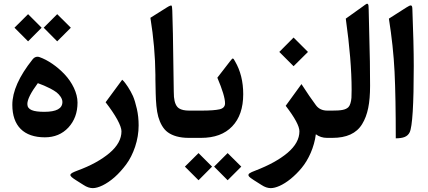

<svg xmlns="http://www.w3.org/2000/svg" viewBox="-20 -726 2253 1011"><path d="M210 -580.1 281.2 -508.3 353 -580.1 281.2 -651.4ZM56.2 -580.1 127.9 -508.3 199.2 -580.1 127.9 -651.4ZM216.3 -2.9C266.6 -2.9 308.1 -20 340.3 -54.7C372.1 -89.4 388.2 -132.8 388.2 -186C388.2 -236.3 359.9 -292.5 320.3 -334.5C280.8 -376.5 231.4 -410.2 188 -425.3C184.1 -426.8 180.2 -427.2 176.8 -427.2C167.5 -427.2 158.7 -422.4 151.4 -413.1C80.6 -324.2 44.9 -244.6 44.9 -173.8C44.9 -63 105.5 -2.9 216.3 -2.9ZM179.2 -288.1C192.9 -282.7 203.6 -278.8 211.9 -275.4C220.2 -272 231 -266.6 245.1 -259.8C258.8 -252.4 269.5 -246.1 277.8 -239.7C293.5 -227.1 308.6 -208 308.6 -189C308.6 -154.3 276.9 -137.2 213.4 -137.2C155.3 -137.2 124 -147.5 124 -178.2C124 -202.1 142.6 -238.8 179.2 -288.1Z M536.1 -187.5C561.5 -154.8 582 -124.5 597.2 -97.2C612.3 -69.3 619.6 -48.8 619.6 -34.7C619.6 5.9 598.6 44.4 556.2 80.1C513.7 115.7 458 146.5 388.7 171.9C340.8 189.9 338.4 196.3 379.9 222.7L419.9 248C437 259.3 453.1 264.6 468.8 264.6C496.6 264.6 539.6 245.6 583.5 207C605.5 187.5 625.5 165 644.5 139.6C663.6 113.8 679.2 83 691.4 46.9C703.6 10.3 710 -27.3 710 -65.9C710 -95.7 707 -125 700.7 -152.8C694.3 -180.7 687.5 -203.1 680.2 -220.2C672.4 -237.3 663.6 -252.9 653.8 -268.1C643.6 -283.2 636.7 -292.5 632.8 -296.9L623.5 -306.2Z M894 -311.5C891.6 -508.3 889.2 -627.4 887.2 -669.9C886.7 -686 885.3 -695.3 882.8 -696.8C880.4 -698.2 872.1 -695.3 858.9 -687L772 -632.3C788.6 -529.3 797.4 -429.2 798.3 -332V-308.6C798.8 -280.8 799.3 -255.9 799.8 -234.4C800.8 -190.9 804.2 -143.1 813.5 -110.8C822.8 -78.6 838.9 -46.9 863.8 -29.3C888.7 -11.2 925.3 0 974.1 0H989.7C998 0 1002 -20 1002 -60.5V-96.2C1002 -127.9 998 -143.6 989.7 -143.6H976.6C952.6 -143.6 935.1 -147.5 922.9 -155.3C907.7 -165 898.9 -185.1 896 -215.8C895.5 -222.7 894.5 -254.4 894 -311.5Z M1107.4 151.4 1178.7 223.1 1250.5 151.4 1178.7 80.1ZM953.6 151.4 1025.4 223.1 1096.7 151.4 1025.4 80.1ZM1260.7 -230C1260.7 -295.9 1246.6 -353.5 1217.8 -402.8C1211.4 -414.1 1210 -417.5 1206.1 -417.5C1203.1 -417.5 1204.1 -419.9 1190.9 -402.8L1124.5 -316.9C1151.4 -253.4 1165 -208.5 1165 -182.1C1165 -165.5 1155.3 -154.8 1136.2 -150.4C1116.7 -146 1085 -143.6 1040.5 -143.6H984.9C966.8 -143.6 958 -124.5 958 -86.4V-70.3C958 -23.4 966.8 0 984.9 0H1038.6C1109.4 0 1164.1 -20 1202.6 -60.5C1241.2 -100.6 1260.7 -157.2 1260.7 -230Z M1450.7 -452.6 1525.9 -377.4 1601.6 -452.6 1525.9 -528.3ZM1643.1 -19C1660.2 -6.3 1679.7 0 1701.7 0H1717.3C1725.6 0 1729.5 -20 1729.5 -60.5V-86.4C1729.5 -124.5 1725.6 -143.6 1717.3 -143.6H1704.1C1677.7 -143.6 1657.7 -152.8 1643.6 -171.9C1622.1 -200.7 1596.7 -237.8 1567.4 -283.2L1484.4 -168.9C1532.7 -106 1556.6 -61.5 1556.6 -34.7C1556.6 5.9 1535.6 43.5 1493.7 79.1C1451.7 114.3 1395.5 145 1325.7 171.9C1292.5 184.1 1288.1 189.9 1288.1 195.8C1288.1 197.3 1289.1 200.2 1291.5 203.6C1293.9 207 1302.7 213.4 1316.9 222.7L1356.9 248C1374 259.3 1390.1 264.6 1405.8 264.6C1431.6 264.6 1469.7 249 1510.7 215.8C1530.8 199.2 1550.3 180.2 1568.4 158.2C1604.5 114.7 1634.8 48.8 1643.1 -19Z M1717.3 -143.6C1699.2 -143.6 1690.4 -124.5 1690.4 -86.4V-70.3C1690.4 -23.4 1699.2 0 1717.3 0H1730C1804.7 0 1856.9 -23.4 1886.7 -72.3C1916.5 -120.6 1928.7 -183.1 1928.7 -274.4C1928.7 -314.5 1928.2 -356.4 1927.7 -400.9C1926.8 -445.3 1925.8 -494.1 1924.3 -548.3C1922.9 -602.1 1921.9 -644 1921.4 -674.3C1921.4 -683.6 1920.4 -689 1920.4 -694.8C1920.4 -701.2 1916.5 -706.5 1914.6 -706.1C1911.1 -705.6 1912.6 -707.5 1907.7 -704.1C1905.3 -702.6 1903.3 -701.2 1902.3 -700.7C1900.4 -699.2 1890.6 -692.4 1888.2 -690.4L1800.8 -627.9C1821.3 -481.4 1831.5 -356.4 1831.5 -252.9C1831.5 -235.8 1831.1 -221.7 1830.6 -211.4C1829.1 -190.4 1823.2 -170.4 1814.9 -162.1C1799.8 -147 1775.4 -143.6 1728 -143.6Z M2027.8 -627.9C2043 -531.7 2053.2 -438.5 2057.6 -347.7C2062 -256.3 2064 -139.6 2064 2.4C2103.5 2 2125.5 -5.9 2137.2 -29.3C2151.4 -58.6 2158.7 -174.8 2158.7 -377.4C2158.7 -455.6 2156.2 -555.7 2151.4 -677.7C2150.9 -701.7 2144.5 -702.6 2119.6 -686.5Z"/></svg>

Font: Sahel SemiBold
Style: Bold
Weight: 600
Foundry: Saber Rastikerdar (saber.rastikerdar@gmail.com)
Version: Version 3.4.0